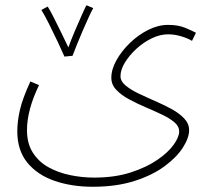

<svg xmlns="http://www.w3.org/2000/svg" viewBox="-20 -483 816 733"><path d="M46 18Q46 -19 56 -63Q66 -107 96 -172L129 -158Q83 -63 83 14Q83 65 105.5 100Q128 135 165 155.5Q202 176 247.5 185.5Q293 195 339 195Q418 195 478.5 175.5Q539 156 580.5 127.5Q622 99 643 69.5Q664 40 664 19Q664 -1 645.5 -16.5Q627 -32 597.5 -46Q568 -60 535 -74Q502 -88 472.5 -104Q443 -120 424 -140Q405 -160 405 -186Q405 -218 424.5 -253Q444 -288 476 -319Q508 -350 546 -369Q584 -388 622 -388Q660 -388 686.5 -377Q713 -366 728 -358L713 -327Q697 -337 671.5 -344.5Q646 -352 622 -352Q591 -352 559 -336.5Q527 -321 500.5 -296.5Q474 -272 457 -244.5Q440 -217 440 -192Q440 -173 459 -157Q478 -141 508 -126.5Q538 -112 571.5 -97.5Q605 -83 634.5 -67Q664 -51 683 -31Q702 -11 702 14Q702 43 678.5 80Q655 117 608.5 151.5Q562 186 493 208Q424 230 334 230Q254 230 188.5 207.5Q123 185 84.5 138Q46 91 46 18ZM226 -267Q217 -288 201 -322Q185 -356 168 -390Q151 -424 138 -445L162 -458Q170 -446 184.5 -417.5Q199 -389 214.5 -357Q230 -325 241 -302Q251 -330 265.5 -364Q280 -398 292.5 -426Q305 -454 310 -463L336 -452Q330 -442 319.5 -419Q309 -396 296.5 -367.5Q284 -339 273.5 -312.5Q263 -286 257 -270Z"/></svg>

Font: Noto Sans Arabic UI XLt
Style: Regular
Weight: 200
Designer: Monotype Design Team, Nadine Chahine and Nizar Qandah
Foundry: Monotype Imaging Inc.
Version: Version 2.010; ttfautohint (v1.8.4.7-5d5b)